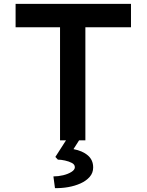

<svg xmlns="http://www.w3.org/2000/svg" viewBox="-20 -720 752 985"><path d="M288 0V-580H60V-700H652V-580H418V0ZM262 245 254 185Q279 185 304 179Q329 173 346.5 162Q364 151 364 138Q364 124 349 116Q334 108 313.5 103.5Q293 99 277 99L264 85L334 -24H401L357 45Q404 54 431 77.5Q458 101 458 139Q458 167 440 187.5Q422 208 393 221Q364 234 329.5 240Q295 246 262 245Z"/></svg>

Font: Lexend Exa Medium
Style: Regular
Weight: 500
Designer: Bonnie Shaver-Troup, Thomas Jockin
Foundry: Lexend
Version: Version 1.007